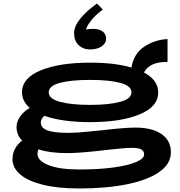

<svg xmlns="http://www.w3.org/2000/svg" viewBox="-20 -840 1021 1091"><path d="M951 25Q951 91 885.5 137Q820 183 702 207Q584 231 430 231Q308 231 222.5 209.5Q137 188 94 150.5Q51 113 51 65Q51 32 65.5 5Q80 -22 106 -41Q74 -73 74 -118Q74 -149 94.5 -178Q115 -207 149 -227Q105 -265 105 -315Q105 -397 212 -440.5Q319 -484 492 -484Q633 -484 727 -456Q740 -535 799 -574.5Q858 -614 932 -618V-488Q831 -490 798 -428Q879 -385 879 -315Q879 -233 772 -189.5Q665 -146 492 -146Q334 -146 232 -182Q212 -164 212 -143Q212 -114 248.5 -99.5Q285 -85 369 -85Q413 -85 480 -92Q547 -99 561 -100Q690 -115 749 -115Q845 -115 898 -78Q951 -41 951 25ZM257 -315Q257 -279 320.5 -261.5Q384 -244 492 -244Q600 -244 663.5 -261.5Q727 -279 727 -315Q727 -352 664 -369Q601 -386 492 -386Q383 -386 320 -369Q257 -352 257 -315ZM799 38Q799 18 782.5 9Q766 0 729 0Q700 0 649 5.5Q598 11 586 12Q438 30 360 30Q266 30 198 9Q193 22 193 35Q193 73 255 98Q317 123 430 123Q549 123 632.5 110.5Q716 98 757.5 79Q799 60 799 38ZM531 -820 564 -786Q519 -752 495 -720Q471 -688 469 -671Q478 -676 510 -676Q544 -676 563.5 -661Q583 -646 583 -621Q583 -594 557.5 -576.5Q532 -559 491 -559Q453 -559 427 -583.5Q401 -608 401 -651Q401 -691 436.5 -734.5Q472 -778 531 -820Z"/></svg>

Font: BioRhyme Expanded ExtraBold
Style: Regular
Weight: 800
Width: 7
Designer: Aoife Mooney
Foundry: Aoife Mooney Type
Version: Version 1.000